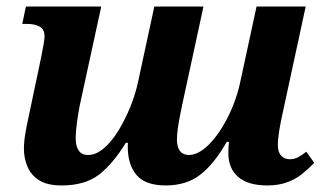

<svg xmlns="http://www.w3.org/2000/svg" viewBox="-20 -556 991 586"><path d="M168 10Q125 10 100 -5.5Q75 -21 64 -47Q53 -73 53 -102Q53 -124 58 -152.5Q63 -181 70 -212L106 -383Q110 -403 113 -420.5Q116 -438 116 -445Q116 -466 101.5 -474.5Q87 -483 63 -483H48L59 -536H289L224 -237Q219 -213 215 -183.5Q211 -154 211 -134Q211 -120 214.5 -108.5Q218 -97 226 -90Q234 -83 249 -83Q273 -83 297 -103.5Q321 -124 341.5 -157.5Q362 -191 378 -230.5Q394 -270 402 -309L451 -536H601L536 -236Q533 -221 529 -201Q525 -181 522.5 -162Q520 -143 520 -131Q520 -116 524 -105Q528 -94 536.5 -88.5Q545 -83 557 -83Q575 -83 594 -95.5Q613 -108 631 -129.5Q649 -151 665 -179Q681 -207 693 -238Q705 -269 712 -300L763 -536H913L844 -217Q837 -186 832.5 -159Q828 -132 828 -113Q828 -92 838 -81Q848 -70 864 -70Q878 -70 889.5 -76Q901 -82 915 -93L939 -59Q922 -41 902 -25Q882 -9 856 0.5Q830 10 796 10Q737 10 707 -16Q677 -42 677 -88Q677 -99 677.5 -108Q678 -117 679 -123H672Q634 -56 591.5 -23Q549 10 486 10Q424 10 397 -21.5Q370 -53 370 -108Q370 -111 370 -114Q370 -117 371 -120H364Q324 -55 281.5 -22.5Q239 10 168 10Z"/></svg>

Font: Noto Serif
Style: Italic
Weight: 400
Italic angle: -12°
Designer: Monotype Design Team
Foundry: Monotype Imaging Inc.
Version: Version 2.013